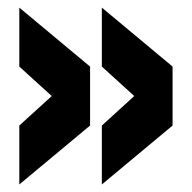

<svg xmlns="http://www.w3.org/2000/svg" viewBox="-20 -489 509 509"><path d="M437.5 -312.5V-156.2L250 0V-156.2L335.9 -234.4L250 -312.5V-468.8ZM218.8 -312.5V-156.2L31.2 0V-156.2L117.2 -234.4L31.2 -312.5V-468.8Z"/></svg>

Font: Signwood
Style: Regular
Weight: 400
Designer: GGBotNet
Foundry: GGBotNet
Version: 0.95